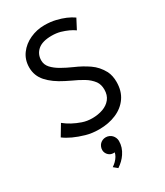

<svg xmlns="http://www.w3.org/2000/svg" viewBox="-227 -763 958 1116"><g transform="rotate(-30 252.0 -205.0)"><path d="M240.5 12Q192.5 12 153 0.5Q70 -23.5 22.5 -59.5L66 -132Q110 -96 172.5 -74.5Q203 -64 237.5 -64Q277.5 -64 310 -75.8Q342.5 -87.5 362 -112Q381.5 -136.5 381.5 -174.5Q381.5 -207.5 365.5 -230.5Q344.5 -258.5 312.2 -277.8Q280 -297 243 -313.5L207.5 -331Q140.5 -364.5 103.8 -405.8Q67 -447 67 -502.5Q67 -554 95.2 -592.2Q123.5 -630.5 169 -651.2Q214.5 -672 265 -672Q307.5 -672 341.5 -663.5Q406.5 -648 449.5 -617.5L415 -551.5Q383 -575 328.5 -591Q302 -598 272 -598Q209 -598 178.5 -571.5Q148 -545 148 -503Q148 -474.5 168.2 -452.2Q188.5 -430 221 -411.5Q253.5 -393 292 -376Q341 -355 382.5 -326.5Q424 -298 449.5 -250.5Q465 -219 465 -177Q465 -116 435.5 -73.8Q406 -31.5 355.2 -9.8Q304.5 12 240.5 12ZM223.5 262.5 198 241.5Q210.5 233 221.5 222.5Q246 198 251 172.5L243.5 173Q224 173 211 161Q203 154 198.8 144.5Q194.5 135 194.5 125.5Q194.5 114 198.8 103.8Q203 93.5 210.2 86.2Q217.5 79 227.2 74.8Q237 70.5 249 70.5Q260.5 70.5 271 75Q281.5 79.5 289 87.2Q296.5 95 301 105.5Q305.5 116 305.5 128Q305.5 170 280 207.5Q259 239 223.5 262.5Z"/></g></svg>

Font: Lucymar Sans
Style: Regular
Weight: 400
Foundry: The League of Moveable Type (original font) / Main changes by Cristiano Sobral with portions from Mirco Monsees
Version: Version 2.001;August 30, 2020;FontCreator 13.0.0.2681 64-bit